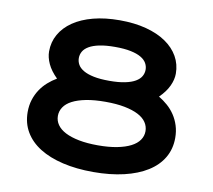

<svg xmlns="http://www.w3.org/2000/svg" viewBox="-84 -870 1083 976"><g transform="rotate(10 457.5 -381.5)"><path d="M76.7 -232.4Q76.7 -266.6 85.9 -295.9Q95.2 -325.2 111.3 -349.4Q127.4 -373.5 148.7 -392.3Q169.9 -411.1 194.3 -425.3Q160.6 -458.5 145.5 -491.5Q130.4 -524.4 130.4 -554.7Q130.4 -603 153.1 -643.1Q175.8 -683.1 218.3 -712.2Q260.7 -741.2 321.3 -757.1Q381.8 -772.9 457.5 -772.9Q533.2 -772.9 593.8 -757.1Q654.3 -741.2 696.8 -712.2Q739.3 -683.1 762 -643.1Q784.7 -603 784.7 -554.7Q784.7 -524.4 769.5 -491.5Q754.4 -458.5 720.7 -425.3Q744.6 -411.1 766.1 -392.3Q787.6 -373.5 803.7 -349.4Q819.8 -325.2 829.1 -295.9Q838.4 -266.6 838.4 -232.4Q838.4 -175.3 811.8 -130.1Q785.2 -85 735.6 -54Q686 -22.9 615.5 -6.3Q544.9 10.3 457.5 10.3Q370.1 10.3 299.6 -6.3Q229 -22.9 179.4 -54Q129.9 -85 103.3 -130.1Q76.7 -175.3 76.7 -232.4ZM285.2 -547.9Q285.2 -529.8 294.2 -513.9Q303.2 -498 323.5 -486.1Q343.8 -474.1 376.7 -467.3Q409.7 -460.4 457.5 -460.4Q505.4 -460.4 538.3 -467.3Q571.3 -474.1 591.6 -486.1Q611.8 -498 620.8 -513.9Q629.9 -529.8 629.9 -547.9Q629.9 -565.9 620.8 -581.8Q611.8 -597.7 591.6 -609.6Q571.3 -621.6 538.3 -628.4Q505.4 -635.3 457.5 -635.3Q409.7 -635.3 376.7 -628.4Q343.8 -621.6 323.5 -609.6Q303.2 -597.7 294.2 -581.8Q285.2 -565.9 285.2 -547.9ZM231.4 -239.7Q231.4 -214.8 245.8 -194.1Q260.3 -173.3 288.6 -158.7Q316.9 -144 359.4 -135.7Q401.9 -127.4 457.5 -127.4Q513.2 -127.4 555.7 -135.7Q598.1 -144 626.5 -158.7Q654.8 -173.3 669.2 -194.1Q683.6 -214.8 683.6 -239.7Q683.6 -264.6 669.7 -285.4Q655.8 -306.2 627.7 -320.8Q599.6 -335.4 557.1 -343.8Q514.6 -352.1 457.5 -352.1Q400.4 -352.1 357.9 -343.8Q315.4 -335.4 287.4 -320.8Q259.3 -306.2 245.4 -285.4Q231.4 -264.6 231.4 -239.7Z"/></g></svg>

Font: Krona One
Style: Regular
Weight: 400
Version: Version 1.003